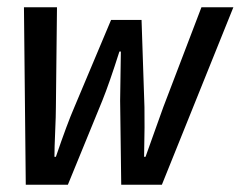

<svg xmlns="http://www.w3.org/2000/svg" viewBox="-20 -509 663 529"><path d="M51 0 46 -489H137L134 -214Q134 -191 132 -146Q130 -101 130 -77H134Q165 -168 185 -214L286 -454H370L378 -214Q379 -169 377 -77H381Q390 -102 406 -147Q422 -192 430 -214L535 -489H623L426 0H314L311 -232Q311 -248 313 -367H309Q281 -279 262 -232L167 0Z"/></svg>

Font: TypoPRO Source Code Pro
Style: Italic
Weight: 500
Italic angle: -11°
Monospace: yes
Designer: Paul D. Hunt, Teo Tuominen
Foundry: Adobe Systems Incorporated
Version: Version 1.030;PS 1.0;hotconv 1.0.84;makeotf.lib2.5.63406